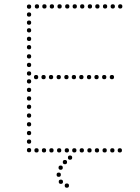

<svg xmlns="http://www.w3.org/2000/svg" viewBox="-20 -721 657 899"><path d="M308 27Q298 27 298 17Q298 7 308 7Q318 7 318 17Q318 27 308 27ZM284 48Q274 48 274 38Q274 28 284 28Q294 28 294 38Q294 48 284 48ZM264 74Q254 74 254 64Q254 54 264 54Q274 54 274 64Q274 74 264 74ZM255 107Q245 107 245 97Q245 87 255 87Q265 87 265 97Q265 107 255 107ZM265 140Q255 140 255 130Q255 120 265 120Q275 120 275 130Q275 140 265 140ZM293 158Q283 158 283 148Q283 138 293 138Q303 138 303 148Q303 158 293 158ZM116 -211Q106 -211 106 -221Q106 -231 116 -231Q126 -231 126 -221Q126 -211 116 -211ZM116 -170Q106 -170 106 -180Q106 -190 116 -190Q126 -190 126 -180Q126 -170 116 -170ZM116 -129Q106 -129 106 -139Q106 -149 116 -149Q126 -149 126 -139Q126 -129 116 -129ZM116 -88Q106 -88 106 -98Q106 -108 116 -108Q126 -108 126 -98Q126 -88 116 -88ZM116 -529Q106 -529 106 -539Q106 -549 116 -549Q126 -549 126 -539Q126 -529 116 -529ZM116 -490Q106 -490 106 -500Q106 -510 116 -510Q126 -510 126 -500Q126 -490 116 -490ZM116 -447Q106 -447 106 -457Q106 -467 116 -467Q126 -467 126 -457Q126 -447 116 -447ZM116 -367Q106 -367 106 -377Q106 -387 116 -387Q126 -387 126 -377Q126 -367 116 -367ZM116 -330Q106 -330 106 -340Q106 -350 116 -350Q126 -350 126 -340Q126 -330 116 -330ZM116 -290Q106 -290 106 -300Q106 -310 116 -310Q126 -310 126 -300Q126 -290 116 -290ZM116 -250Q106 -250 106 -260Q106 -270 116 -270Q126 -270 126 -260Q126 -250 116 -250ZM116 -680Q106 -680 106 -690Q106 -700 116 -700Q126 -700 126 -690Q126 -680 116 -680ZM116 -643Q106 -643 106 -653Q106 -663 116 -663Q126 -663 126 -653Q126 -643 116 -643ZM116 -605Q106 -605 106 -615Q106 -625 116 -625Q126 -625 126 -615Q126 -605 116 -605ZM116 -569Q106 -569 106 -579Q106 -589 116 -589Q126 -589 126 -579Q126 -569 116 -569ZM116 -407Q106 -407 106 -417Q106 -427 116 -427Q126 -427 126 -417Q126 -407 116 -407ZM116 -48Q106 -48 106 -58Q106 -68 116 -68Q126 -68 126 -58Q126 -48 116 -48ZM116 -8Q106 -8 106 -18Q106 -28 116 -28Q126 -28 126 -18Q126 -8 116 -8ZM153 -681Q143 -681 143 -691Q143 -701 153 -701Q163 -701 163 -691Q163 -681 153 -681ZM188 -681Q178 -681 178 -691Q178 -701 188 -701Q198 -701 198 -691Q198 -681 188 -681ZM223 -681Q213 -681 213 -691Q213 -701 223 -701Q233 -701 233 -691Q233 -681 223 -681ZM259 -681Q249 -681 249 -691Q249 -701 259 -701Q269 -701 269 -691Q269 -681 259 -681ZM295 -681Q285 -681 285 -691Q285 -701 295 -701Q305 -701 305 -691Q305 -681 295 -681ZM330 -681Q320 -681 320 -691Q320 -701 330 -701Q340 -701 340 -691Q340 -681 330 -681ZM365 -681Q355 -681 355 -691Q355 -701 365 -701Q375 -701 375 -691Q375 -681 365 -681ZM401 -681Q391 -681 391 -691Q391 -701 401 -701Q411 -701 411 -691Q411 -681 401 -681ZM436 -681Q426 -681 426 -691Q426 -701 436 -701Q446 -701 446 -691Q446 -681 436 -681ZM472 -681Q462 -681 462 -691Q462 -701 472 -701Q482 -701 482 -691Q482 -681 472 -681ZM508 -681Q498 -681 498 -691Q498 -701 508 -701Q518 -701 518 -691Q518 -681 508 -681ZM543 -681Q533 -681 533 -691Q533 -701 543 -701Q553 -701 553 -691Q553 -681 543 -681ZM149 -350Q139 -350 139 -360Q139 -370 149 -370Q159 -370 159 -360Q159 -350 149 -350ZM184 -350Q174 -350 174 -360Q174 -370 184 -370Q194 -370 194 -360Q194 -350 184 -350ZM219 -350Q209 -350 209 -360Q209 -370 219 -370Q229 -370 229 -360Q229 -350 219 -350ZM255 -350Q245 -350 245 -360Q245 -370 255 -370Q265 -370 265 -360Q265 -350 255 -350ZM291 -350Q281 -350 281 -360Q281 -370 291 -370Q301 -370 301 -360Q301 -350 291 -350ZM326 -350Q316 -350 316 -360Q316 -370 326 -370Q336 -370 336 -360Q336 -350 326 -350ZM361 -350Q351 -350 351 -360Q351 -370 361 -370Q371 -370 371 -360Q371 -350 361 -350ZM397 -350Q387 -350 387 -360Q387 -370 397 -370Q407 -370 407 -360Q407 -350 397 -350ZM432 -350Q422 -350 422 -360Q422 -370 432 -370Q442 -370 442 -360Q442 -350 432 -350ZM468 -350Q458 -350 458 -360Q458 -370 468 -370Q478 -370 478 -360Q478 -350 468 -350ZM504 -350Q494 -350 494 -360Q494 -370 504 -370Q514 -370 514 -360Q514 -350 504 -350ZM151 -7Q141 -7 141 -17Q141 -27 151 -27Q161 -27 161 -17Q161 -7 151 -7ZM186 -7Q176 -7 176 -17Q176 -27 186 -27Q196 -27 196 -17Q196 -7 186 -7ZM221 -7Q211 -7 211 -17Q211 -27 221 -27Q231 -27 231 -17Q231 -7 221 -7ZM257 -7Q247 -7 247 -17Q247 -27 257 -27Q267 -27 267 -17Q267 -7 257 -7ZM293 -7Q283 -7 283 -17Q283 -27 293 -27Q303 -27 303 -17Q303 -7 293 -7ZM328 -7Q318 -7 318 -17Q318 -27 328 -27Q338 -27 338 -17Q338 -7 328 -7ZM363 -7Q353 -7 353 -17Q353 -27 363 -27Q373 -27 373 -17Q373 -7 363 -7ZM399 -7Q389 -7 389 -17Q389 -27 399 -27Q409 -27 409 -17Q409 -7 399 -7ZM434 -7Q424 -7 424 -17Q424 -27 434 -27Q444 -27 444 -17Q444 -7 434 -7ZM470 -7Q460 -7 460 -17Q460 -27 470 -27Q480 -27 480 -17Q480 -7 470 -7ZM506 -7Q496 -7 496 -17Q496 -27 506 -27Q516 -27 516 -17Q516 -7 506 -7ZM541 -7Q531 -7 531 -17Q531 -27 541 -27Q551 -27 551 -17Q551 -7 541 -7Z"/></svg>

Font: Raleway Dots 
Style: Regular
Weight: 400
Version: Version 1.000